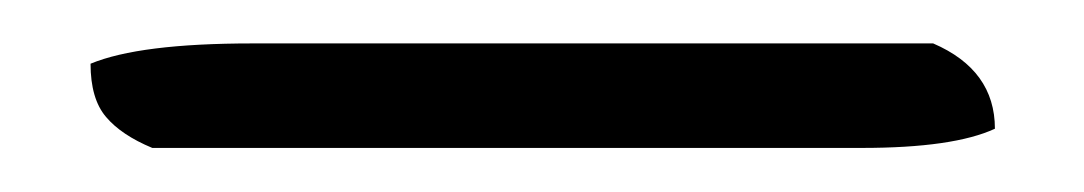

<svg xmlns="http://www.w3.org/2000/svg" viewBox="-20 4 497 88"><path d="M21.5 33.2Q43.9 23.9 95.7 23.9H407.7Q436 36.1 436 63Q417 71.8 375 71.8H49.8Q35.6 65.9 28.6 57.6Q21.5 49.3 21.5 33.2Z"/></svg>

Font: RadleyRegular
Style: Regular
Weight: 400
Designer: vernon adams
Foundry: vernon adams
Version: Version 1.000;PS 001.001;hotconv 1.0.56